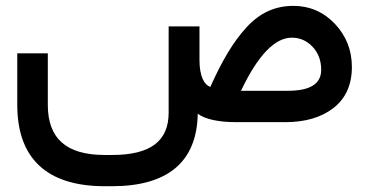

<svg xmlns="http://www.w3.org/2000/svg" viewBox="-20 -418 1263 657"><path d="M662.6 -213.4V-327.6H557.1V-32.7C557.1 64.5 495.6 112.3 363.3 112.3H338.4C207 112.3 143.6 56.2 143.6 -59.6V-235.4H39.1V-59.1C39.1 125 141.1 219.2 338.4 219.2H363.3C552.7 219.2 653.8 137.2 656.7 -28.8C682.6 -9.8 727.1 0 790 0H956.1C1024.4 0 1079.6 -16.1 1121.6 -48.8C1163.1 -81.5 1184.1 -127.9 1184.1 -189C1184.1 -246.1 1164.6 -295.4 1126 -336.4C1086.9 -377.4 1039.6 -397.9 983.9 -397.9C921.9 -397.9 869.6 -374.5 824.2 -325.2C778.8 -275.9 741.2 -212.9 699.7 -120.6C679.2 -127.9 662.6 -155.3 662.6 -213.4ZM1079.1 -179.2C1079.1 -131.3 1041.5 -107.4 965.8 -107.4H804.7C863.8 -231.9 921.9 -289.1 978.5 -289.1C1006.3 -289.1 1029.8 -278.8 1049.8 -257.8C1069.3 -236.8 1079.1 -210.4 1079.1 -179.2Z"/></svg>

Font: Shabnam Medium
Style: Regular
Weight: 500
Foundry: DejaVu fonts team - Redesigned by Saber Rastikerdar - Based on Vazir font
Version: Version 5.0.1